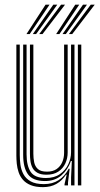

<svg xmlns="http://www.w3.org/2000/svg" viewBox="-20 -790 424 818"><path d="M163 7.3Q131.5 7.3 110.7 -1.3Q89.9 -9.9 77.6 -24.2Q65.3 -38.5 59.3 -56.3Q53.3 -74 51.5 -92.4Q49.7 -110.7 49.7 -127.2V-600H64.2V-129.7Q64.2 -110.2 67 -88.5Q69.9 -66.8 79.8 -48Q89.8 -29.2 110.5 -17.4Q131.2 -5.6 167.1 -5.6Q203.8 -5.6 230.1 -22.7Q256.4 -39.8 272.8 -71.2H276.8L269.7 -12.6V0H255L255 -5.6L264.1 -45.8H261.2Q244.7 -20.4 220.4 -6.5Q196.1 7.3 163 7.3ZM311.8 0V-600H326.3V0ZM178.4 -45.7Q154 -45.7 139.8 -53.7Q125.5 -61.7 118.6 -74.8Q111.8 -87.9 109.7 -103.5Q107.6 -119.2 107.6 -134.5V-600H122.1V-135.3Q122.1 -116.2 125.6 -98.6Q129.2 -81 141.5 -69.8Q153.8 -58.7 180.3 -58.7Q205 -58.7 221.1 -69.7Q237.2 -80.8 245.1 -99.1Q253.1 -117.4 253.1 -138.8V-600H268.3V-139.9Q268.3 -115.4 258.4 -93.9Q248.5 -72.3 228.6 -59Q208.7 -45.7 178.4 -45.7ZM170.7 -18.7Q119.5 -19.1 99.1 -47.5Q78.7 -75.9 78.7 -130.5V-600H93.2V-132.1Q93.2 -84.7 110.4 -58.2Q127.6 -31.6 175.4 -31.6Q211.6 -31.6 235.3 -48.3Q259.1 -64.9 270.9 -90.2Q282.7 -115.4 282.7 -141V-600H297.3V0H282.8V-35L286.1 -104.2H282.1Q269.9 -67.5 241.8 -43Q213.7 -18.4 170.7 -18.7ZM92.8 -645 174.2 -770.2H191.1L106.6 -645ZM119.9 -645 207.2 -770.2H224.1L133.9 -645ZM147.2 -645 240.2 -770.2H257.1L161.2 -645ZM219.3 -645 300.7 -770.2H317.6L233.2 -645ZM246.5 -645 333.7 -770.2H350.6L260.5 -645ZM273.7 -645 366.7 -770.2H383.6L287.8 -645Z"/></svg>

Font: Big Shoulders Inline Thin
Style: Regular
Weight: 100
Designer: Patric King
Foundry: XO Type Co
Version: Version 2.002